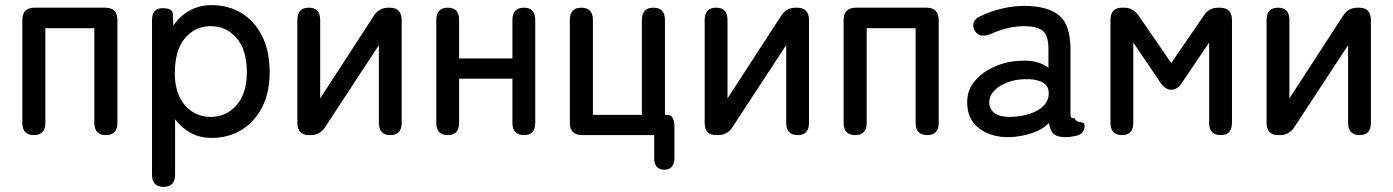

<svg xmlns="http://www.w3.org/2000/svg" viewBox="-20 -527 5436 749"><path d="M112 0Q67 0 67 -48V-449Q67 -497 115 -497H390Q438 -497 438 -449V-48Q438 0 393 0Q348 0 348 -48V-417H157V-48Q157 0 112 0Z M618 202Q573 202 573 154V-448Q573 -495 613 -495Q653 -495 654 -474L656 -427Q682 -465 720 -486Q758 -507 805 -507Q871 -507 922 -476Q973 -445 1002.5 -386.5Q1032 -328 1032 -245Q1032 -166 1002.5 -108.5Q973 -51 922 -20Q871 11 805 11Q760 11 724 -8.5Q688 -28 663 -62V154Q663 202 618 202ZM802 -71Q863 -71 903 -117Q943 -163 943 -245Q943 -332 903 -378.5Q863 -425 802 -425Q741 -425 701.5 -378Q662 -331 662 -241Q662 -162 701.5 -116.5Q741 -71 802 -71Z M1185 0Q1140 0 1140 -48V-449Q1140 -497 1185 -497Q1229 -497 1229 -449V-143L1438 -465Q1458 -497 1495 -497H1500Q1547 -497 1547 -449V-48Q1547 0 1503 0Q1458 0 1458 -48V-351L1249 -32Q1229 0 1192 0Z M1727 0Q1682 0 1682 -48V-449Q1682 -497 1727 -497Q1771 -497 1771 -449V-299H1979V-449Q1979 -497 2024 -497Q2068 -497 2068 -449V-48Q2068 0 2024 0Q1979 0 1979 -48V-220H1771V-48Q1771 0 1727 0Z M2572 135Q2532 135 2532 89V0H2251Q2203 0 2203 -48V-449Q2203 -497 2248 -497Q2293 -497 2293 -449V-79H2484V-449Q2484 -497 2529 -497Q2574 -497 2574 -449V-79H2582Q2611 -79 2611 -32V87Q2611 135 2572 135Z M2774 0Q2729 0 2729 -48V-449Q2729 -497 2774 -497Q2818 -497 2818 -449V-143L3027 -465Q3047 -497 3084 -497H3089Q3136 -497 3136 -449V-48Q3136 0 3092 0Q3047 0 3047 -48V-351L2838 -32Q2818 0 2781 0Z M3316 0Q3271 0 3271 -48V-449Q3271 -497 3319 -497H3594Q3642 -497 3642 -449V-48Q3642 0 3597 0Q3552 0 3552 -48V-417H3361V-48Q3361 0 3316 0Z M3921 8Q3848 10 3800.5 -25.5Q3753 -61 3753 -128Q3753 -177 3784.5 -213Q3816 -249 3865.5 -269.5Q3915 -290 3968 -290Q3999 -292 4025 -284.5Q4051 -277 4070 -263V-335Q4070 -391 4046.5 -408Q4023 -425 3974 -425Q3943 -425 3908.5 -416.5Q3874 -408 3844 -394Q3823 -386 3808 -388.5Q3793 -391 3783 -407Q3773 -424 3778.5 -439.5Q3784 -455 3805 -464Q3842 -482 3886.5 -493Q3931 -504 3974 -504Q4066 -504 4111 -467.5Q4156 -431 4156 -335V-82Q4156 -73 4158.5 -69.5Q4161 -66 4171 -66Q4177 -55 4186.5 -52.5Q4196 -50 4203.5 -48.5Q4211 -47 4211 -37Q4211 -4 4177 3Q4155 8 4137 8Q4105 8 4091 -4Q4077 -16 4072 -47Q4045 -20 4004 -7Q3963 6 3921 8ZM3922 -71Q3964 -72 3998.5 -83.5Q4033 -95 4053 -116.5Q4073 -138 4071 -168Q4069 -196 4042.5 -208Q4016 -220 3975 -218Q3938 -217 3907 -204.5Q3876 -192 3857.5 -172Q3839 -152 3839 -127Q3840 -99 3862 -84.5Q3884 -70 3922 -71Z M4357 0Q4312 0 4312 -48V-449Q4312 -497 4357 -497H4365Q4384 -497 4397.5 -489Q4411 -481 4422 -466L4549 -281L4676 -466Q4695 -497 4733 -497H4738Q4786 -497 4786 -449V-48Q4786 0 4742 0Q4697 0 4697 -48V-361L4594 -209Q4584 -193 4573.5 -185Q4563 -177 4549 -177Q4524 -177 4504 -209L4401 -361V-48Q4401 0 4357 0Z M4966 0Q4921 0 4921 -48V-449Q4921 -497 4966 -497Q5010 -497 5010 -449V-143L5219 -465Q5239 -497 5276 -497H5281Q5328 -497 5328 -449V-48Q5328 0 5284 0Q5239 0 5239 -48V-351L5030 -32Q5010 0 4973 0Z"/></svg>

Font: Zen Maru Gothic Medium
Style: Regular
Weight: 500
Designer: Yoshimichi Ohira
Foundry: Positype
Version: Version 1.001